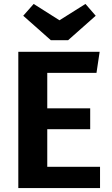

<svg xmlns="http://www.w3.org/2000/svg" viewBox="-20 -955 568 975"><path d="M470 -585H220V-405H438V-299H220V-108H488V0H73V-692H486ZM466 -875 326 -751H238L98 -875L151 -935L282 -852L414 -935Z"/></svg>

Font: FiraSans
Style: Regular
Weight: 600
Designer: Carrois Corporate & Edenspiekermann AG
Foundry: Carrois Corporate GbR & Edenspiekermann AG
Version: Version 3.106;PS 003.106;hotconv 1.0.70;makeotf.lib2.5.58329